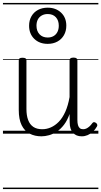

<svg xmlns="http://www.w3.org/2000/svg" viewBox="-20 -905 686 1300"><path d="M260 18Q216 18 181 0Q146 -18 126.5 -57.5Q107 -97 107 -161V-496Q107 -506 113 -510Q119 -514 132 -514Q146 -514 152.5 -510Q159 -506 159 -496V-167Q159 -123 170.5 -92.5Q182 -62 205.5 -46Q229 -30 266 -30Q296 -30 324.5 -42.5Q353 -55 378 -80.5Q403 -106 422 -148Q441 -190 451 -248V-497Q451 -506 457.5 -510.5Q464 -515 478 -515Q491 -515 497.5 -510.5Q504 -506 504 -497V-92Q504 -72 508 -58Q512 -44 520.5 -37Q529 -30 543 -30Q554 -30 564 -34.5Q574 -39 584.5 -48Q595 -57 605 -71Q610 -78 616.5 -78Q623 -78 631 -72Q637 -67 638.5 -60.5Q640 -54 636 -48Q625 -28 608.5 -13Q592 2 573 10Q554 18 534 18Q514 18 499.5 12Q485 6 474 -6Q463 -18 457.5 -35.5Q452 -53 452 -76L451 -133Q436 -90 413.5 -60.5Q391 -31 365 -14Q339 3 312 10.5Q285 18 260 18ZM303 -608Q247 -608 212 -642Q177 -676 177 -731Q177 -767 193 -795Q209 -823 237.5 -838Q266 -853 303 -853Q358 -853 393.5 -819.5Q429 -786 429 -731Q429 -695 413 -667Q397 -639 368.5 -623.5Q340 -608 303 -608ZM303 -651Q326 -651 343 -661Q360 -671 369 -689Q378 -707 378 -731Q378 -767 358 -788.5Q338 -810 303 -810Q280 -810 262.5 -800Q245 -790 236 -772.5Q227 -755 227 -731Q227 -695 247.5 -673Q268 -651 303 -651ZM0 365H646V375H0ZM0 -20H646V0H0ZM0 -505H646V-500H0ZM0 -885H646V-875H0Z"/></svg>

Font: Playwrite IT Moderna Guides
Style: Regular
Weight: 400
Designer: Veronika Burian, José Scaglione
Foundry: TypeTogether
Version: Version 1.003